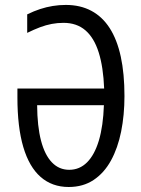

<svg xmlns="http://www.w3.org/2000/svg" viewBox="-20 -745 571 775"><path d="M236.3 -652.8Q211.9 -652.8 188.7 -648.4Q165.5 -644 141.6 -635Q117.7 -626 89.8 -612.3V-687Q116.7 -700.2 142.1 -708.5Q167.5 -716.8 193.1 -720.9Q218.8 -725.1 245.6 -725.1Q304.2 -725.1 348.6 -701.4Q393.1 -677.7 422.9 -631.3Q452.6 -585 467.5 -516.4Q482.4 -447.8 482.4 -357.4Q482.4 -280.8 469 -214.1Q455.6 -147.5 428 -97.2Q400.4 -46.9 357.9 -18.6Q315.4 9.8 257.3 9.8Q190.4 9.8 144 -30.8Q97.7 -71.3 74 -151.6Q50.3 -231.9 50.3 -351.6V-387.7H400.4Q397 -474.6 378.4 -533.4Q359.9 -592.3 324.7 -622.6Q289.6 -652.8 236.3 -652.8ZM259.3 -59.6Q301.3 -59.6 331.5 -89.8Q361.8 -120.1 379.2 -178.2Q396.5 -236.3 399.4 -320.3H129.9Q130.4 -235.8 145.5 -177.7Q160.6 -119.6 189.5 -89.6Q218.3 -59.6 259.3 -59.6Z"/></svg>

Font: Open Sans Condensed
Style: Regular
Weight: 400
Width: 3
Designer: Monotype Design Team
Foundry: Monotype Imaging Inc.
Version: Version 3.000